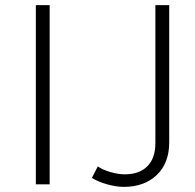

<svg xmlns="http://www.w3.org/2000/svg" viewBox="-20 -720 761 750"><path d="M120 -700H174V0H120ZM339 -25 362 -70Q380 -57 411 -48Q442 -39 467 -39Q524 -39 555.5 -70.5Q587 -102 587 -161V-700H641V-164Q641 -83 592.5 -36.5Q544 10 463 10Q434 10 398.5 0Q363 -10 339 -25Z"/></svg>

Font: Niramit ExtraLight
Style: Regular
Weight: 200
Designer: Katatrad Aksorn Co.,Ltd.
Foundry: Cadson Demak Co.,Ltd.
Version: Version 1.000; ttfautohint (v1.6)